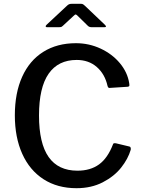

<svg xmlns="http://www.w3.org/2000/svg" viewBox="-20 -979 752 1009"><path d="M659 -542Q660 -538 660 -532Q660 -527 658 -525.5Q656 -524 650 -523L557 -517H554Q548 -517 545 -528Q531 -590 488.5 -627Q446 -664 383 -664Q286 -664 235.5 -591.5Q185 -519 185 -372Q185 -226 235.5 -154Q286 -82 387 -82Q455 -82 500.5 -115Q546 -148 574 -221Q575 -228 589 -226L660 -209Q669 -207 667 -192Q653 -144 616.5 -98Q580 -52 520 -21Q460 10 382 10Q282 10 209 -37Q136 -84 97 -170.5Q58 -257 58 -373Q58 -490 96.5 -575.5Q135 -661 207.5 -706.5Q280 -752 379 -752Q448 -752 509 -723.5Q570 -695 610 -647Q650 -599 659 -542ZM390 -894Q381 -903 378 -903Q374 -903 365 -894L310 -843Q304 -838 301 -837Q298 -836 290 -836H228Q220 -836 220 -841Q220 -844 225 -849L330 -947Q336 -953 341.5 -956Q347 -959 357 -959H406Q413 -959 418 -955.5Q423 -952 427 -948L531 -849Q537 -843 537 -840Q537 -836 529 -836H462Q449 -836 442 -843Z"/></svg>

Font: Libre Franklin Medium
Style: Regular
Weight: 500
Designer: Pablo Impallari, Rodrigo Fuenzalida
Foundry: Impallari Type
Version: Version 1.002; ttfautohint (v1.5)